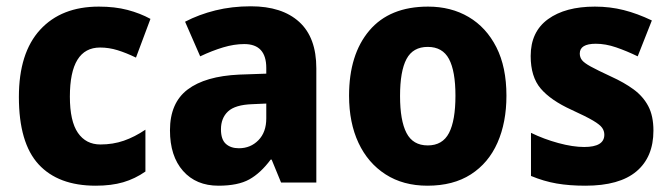

<svg xmlns="http://www.w3.org/2000/svg" viewBox="-20 -580 2129 610"><path d="M284 10Q165 10 102.5 -58Q40 -126 40 -272Q40 -412 107.5 -485.5Q175 -559 294 -559Q345 -559 385 -548.5Q425 -538 458 -520L412 -397Q381 -412 353.5 -420.5Q326 -429 298 -429Q202 -429 202 -273Q202 -195 227.5 -158Q253 -121 299 -121Q339 -121 373.5 -133Q408 -145 442 -168V-35Q409 -12 371.5 -1Q334 10 284 10Z M777 -560Q876 -560 930.5 -510.5Q985 -461 985 -363V0H873L843 -73H840Q808 -30 772 -10Q736 10 674 10Q603 10 561.5 -37Q520 -84 520 -166Q520 -253 576 -295.5Q632 -338 740 -343L826 -346V-364Q826 -440 756 -440Q724 -440 689 -429.5Q654 -419 616 -401L568 -511Q612 -534 664.5 -547Q717 -560 777 -560ZM781 -249Q727 -247 704.5 -226Q682 -205 682 -169Q682 -137 697.5 -123Q713 -109 739 -109Q776 -109 801 -134.5Q826 -160 826 -204V-251Z M1589 -276Q1589 -191 1560.5 -126.5Q1532 -62 1476 -26Q1420 10 1338 10Q1261 10 1205 -26Q1149 -62 1119 -126Q1089 -190 1089 -276Q1089 -407 1153.5 -483Q1218 -559 1340 -559Q1413 -559 1469 -526Q1525 -493 1557 -430Q1589 -367 1589 -276ZM1251 -275Q1251 -197 1271.5 -157.5Q1292 -118 1339 -118Q1386 -118 1406.5 -157.5Q1427 -197 1427 -276Q1427 -354 1406.5 -392.5Q1386 -431 1339 -431Q1292 -431 1271.5 -392.5Q1251 -354 1251 -275Z M2056 -165Q2056 -81 2002 -35.5Q1948 10 1840 10Q1789 10 1748.5 3Q1708 -4 1667 -21V-158Q1708 -138 1754 -125.5Q1800 -113 1836 -113Q1900 -113 1900 -152Q1900 -164 1893 -174Q1886 -184 1864 -197Q1842 -210 1796 -231Q1730 -261 1698 -298.5Q1666 -336 1666 -402Q1666 -479 1721 -519Q1776 -559 1870 -559Q1918 -559 1961.5 -548Q2005 -537 2051 -515L2006 -401Q1971 -418 1937.5 -429.5Q1904 -441 1873 -441Q1822 -441 1822 -410Q1822 -398 1829 -389Q1836 -380 1857 -368.5Q1878 -357 1921 -337Q1963 -318 1993 -296Q2023 -274 2039.5 -243Q2056 -212 2056 -165Z"/></svg>

Font: Noto Sans Telugu SemiCondensed ExtraBold
Style: Regular
Weight: 800
Width: 4
Designer: Jelle Bosma - Monotype Design Team
Foundry: Monotype Imaging Inc.
Version: Version 2.005; ttfautohint (v1.8.4.7-5d5b)